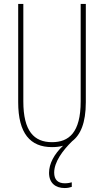

<svg xmlns="http://www.w3.org/2000/svg" viewBox="-20 -734 526 971"><path d="M254 139C254 85 297 27 345 -20C387 -52 414 -112 414 -217V-714H388V-221C388 -63 328 -15 243 -15C152 -15 98 -71 98 -221V-714H72V-217C72 -59 133 10 243 10C263 10 282 8 299 3C254 45 228 94 228 140C228 192 261 217 307 217C322 217 335 214 343 211V188C337 190 322 193 308 193C272 193 254 174 254 139Z"/></svg>

Font: Noto Sans Kannada ExtraCondensed Thin
Style: Regular
Weight: 100
Width: 2
Designer: Jelle Bosma - Monotype Design Team
Foundry: Monotype Imaging Inc.
Version: Version 2.005